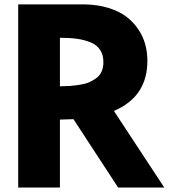

<svg xmlns="http://www.w3.org/2000/svg" viewBox="-20 -845 796 865"><path d="M62 0V-825.2H363.8Q421.9 -823.7 469.2 -809.1Q516.6 -794.4 548.6 -770.3Q580.6 -746.1 602.5 -713.6Q624.5 -681.2 634.3 -645.5Q644 -609.9 644 -570.8Q644 -409.2 493.2 -345.2L720.2 0H512.2L311 -308.1Q265.1 -306.2 250 -306.2V0ZM250 -456.1Q276.9 -456.5 296.9 -458Q316.9 -459.5 341.3 -463.4Q365.7 -467.3 382.8 -474.9Q399.9 -482.4 415 -493.9Q430.2 -505.4 438 -523.4Q445.8 -541.5 445.8 -564.9Q445.8 -597.7 431.2 -620.1Q416.5 -642.6 388.2 -654.1Q359.9 -665.5 327.1 -670.2Q294.4 -674.8 250 -674.8Z"/></svg>

Font: Hussar Preview
Style: Bold
Weight: 700
Foundry: Cannot Into Space Fonts, PlusOne Fonts
Version: Version 2.29RC2 "Millennial"